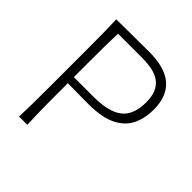

<svg xmlns="http://www.w3.org/2000/svg" viewBox="-195 -879 1023 1023"><g transform="rotate(45 316.5 -367.0)"><path d="M103.5 0Q106 -62 106.4 -119.1Q106.9 -176.3 106.9 -243.7V-488.3Q106.9 -556.2 106.4 -613.3Q106 -670.4 103.5 -732.4Q147 -732.4 208.7 -733.4Q270.5 -734.4 349.1 -734.4Q470.2 -734.4 527.8 -683.6Q585.4 -632.8 585.4 -533.2Q585.4 -469.2 561.3 -418.2Q537.1 -367.2 478.3 -337.6Q419.4 -308.1 315.9 -308.1Q279.3 -308.1 236.1 -308.8Q192.9 -309.6 161.6 -309.6Q161.6 -228.5 162.1 -151.9Q162.6 -75.2 166 0ZM164.6 -685.1Q162.6 -635.3 162.1 -586.4Q161.6 -537.6 161.6 -481V-355H308.6Q423.3 -355 476.3 -396Q529.3 -437 529.3 -532.2Q529.3 -585.4 512 -616.2Q494.6 -647 466.8 -661.6Q439 -676.3 407 -680.7Q375 -685.1 345.7 -685.1Z"/></g></svg>

Font: Pinar-DS2-FD Light
Style: Regular
Weight: 300
Designer: Amin Abedi
Version: Version 2.000